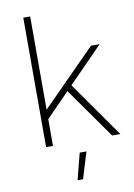

<svg xmlns="http://www.w3.org/2000/svg" viewBox="-102 -806 754 1084"><g transform="rotate(-10 275.0 -263.5)"><path d="M535.5 0H488.5L283.5 -290.5L149.5 -153.5V0H110V-742H149.5V-207.5L459 -520H508.5L311.5 -319ZM284 215H252.5L291.5 63.5H330Z"/></g></svg>

Font: Argentum Novus ExtraLight
Style: Regular
Weight: 250
Designer: Julieta Ulanovsky (font) & Cristiano Sobral (main changes)
Foundry: Julieta Ulanovsky (font) & Cristiano Sobral (main changes)
Version: Version 3.00;November 27, 2020;FontCreator 13.0.0.2655 64-bi